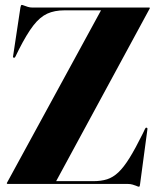

<svg xmlns="http://www.w3.org/2000/svg" viewBox="-20 -730 622 762"><path d="M573.5 -695 198.5 -3 194 -11H350Q381.5 -11 405 -18.5Q428.5 -26 449.8 -46Q471 -66 494 -103Q517 -140 547 -200.5L555.5 -218.5Q557 -221.5 558.5 -222.8Q560 -224 562 -223Q564.5 -222.5 565 -220.8Q565.5 -219 565 -216.5L536 0Q535.5 6 534.5 8.5Q533.5 11 531 11Q528.5 11 522.2 8.2Q516 5.5 507 2.8Q498 0 487 0H10.5Q9 0 8 -0.8Q7 -1.5 7 -3Q7 -4 7.8 -5Q8.5 -6 9 -7L385 -696.5L386.5 -689H236Q196.5 -689 167.5 -675.8Q138.5 -662.5 112.5 -629Q86.5 -595.5 55 -533.5L41.5 -506Q39.5 -502 37.8 -501.2Q36 -500.5 34.5 -501Q32.5 -501.5 31.8 -503.2Q31 -505 32 -507.5L61 -700Q62 -705.5 63.2 -708Q64.5 -710.5 66.5 -710.5Q69 -710.5 75.2 -708Q81.5 -705.5 90.2 -702.8Q99 -700 109.5 -700H572Q573.5 -700 574 -699.8Q574.5 -699.5 574.5 -698Q574.5 -697.5 574.5 -697Q574.5 -696.5 573.5 -695Z"/></svg>

Font: Fraunces 120pt
Style: Bold
Weight: 700
Version: Version 1.000;[b76b70a41]